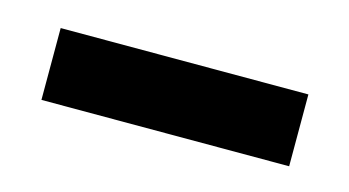

<svg xmlns="http://www.w3.org/2000/svg" viewBox="-30 -386 387 213"><g transform="rotate(15 164.0 -279.0)"><path d="M22 -237V-319.5H306.5V-237Z"/></g></svg>

Font: HK Grotesk SemiBold
Style: Regular
Weight: 600
Designer: Alfredo Marco Pradil
Foundry: Hanken Design Co.
Version: Version 3.001;FEAKit 1.0